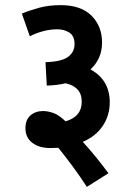

<svg xmlns="http://www.w3.org/2000/svg" viewBox="-20 -652 518 747"><path d="M65 -599Q93 -611 131 -621.5Q169 -632 216 -632Q295 -632 336 -591Q377 -550 377 -487Q377 -453 365 -427Q353 -401 332 -382Q407 -341 407 -254Q407 -203 380 -162.5Q353 -122 302 -100Q328 -72 353.5 -40.5Q379 -9 402 22L318 75Q290 32 261 -7Q232 -46 207 -77Q192 -76 176 -76Q132 -76 105.5 -96.5Q79 -117 79 -153Q79 -186 98.5 -203Q118 -220 148 -220Q166 -220 187.5 -212.5Q209 -205 235 -180Q298 -198 298 -256Q298 -287 281 -304.5Q264 -322 235 -328Q203 -320 162 -319L157 -410Q219 -412 244.5 -430.5Q270 -449 270 -481Q270 -512 250 -525Q230 -538 203 -538Q176 -538 149 -531Q122 -524 96 -511Z"/></svg>

Font: Noto Sans Condensed SemiBold
Style: Regular
Weight: 600
Width: 3
Designer: Monotype Design Team
Foundry: Monotype Imaging Inc.
Version: Version 2.013; ttfautohint (v1.8.4.7-5d5b)